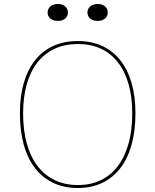

<svg xmlns="http://www.w3.org/2000/svg" viewBox="-20 -929 780 964"><path d="M371 -723Q439 -723 492.5 -698.5Q546 -674 583.5 -627Q621 -580 640.5 -513Q660 -446 660 -360Q660 -272 640.5 -202Q621 -132 583.5 -84Q546 -36 492.5 -10.5Q439 15 371 15Q302 15 248 -10.5Q194 -36 156.5 -84Q119 -132 99.5 -202Q80 -272 80 -360Q80 -446 99.5 -513Q119 -580 156.5 -627Q194 -674 248 -698.5Q302 -723 371 -723ZM371 -708Q306 -708 255 -684.5Q204 -661 168.5 -616Q133 -571 114.5 -506.5Q96 -442 96 -360Q96 -275 114.5 -208.5Q133 -142 168.5 -95.5Q204 -49 255 -24.5Q306 0 371 0Q436 0 486.5 -24.5Q537 -49 572 -95.5Q607 -142 625.5 -208.5Q644 -275 644 -360Q644 -442 625.5 -506.5Q607 -571 572 -616Q537 -661 486.5 -684.5Q436 -708 371 -708ZM471 -909Q493 -909 507 -897Q521 -885 521 -866Q521 -847 507 -835.5Q493 -824 471 -824Q448 -824 433.5 -835.5Q419 -847 419 -866Q419 -885 433.5 -897Q448 -909 471 -909ZM271 -909Q293 -909 307 -897Q321 -885 321 -866Q321 -847 307 -835.5Q293 -824 271 -824Q248 -824 233.5 -835.5Q219 -847 219 -866Q219 -885 233.5 -897Q248 -909 271 -909Z"/></svg>

Font: Kalnia Thin
Style: Regular
Weight: 100
Version: Version 1.105